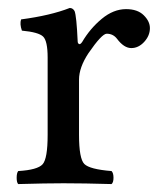

<svg xmlns="http://www.w3.org/2000/svg" viewBox="-20 -462 412 484"><path d="M175.8 -357.9Q175.8 -353 179 -351.1Q182.1 -349.1 187 -356Q207 -390.1 236.6 -414.6Q266.1 -439 297.9 -439Q326.7 -439 342.3 -423.6Q357.9 -408.2 357.9 -391.1Q357.9 -372.1 343.5 -356.4Q329.1 -340.8 311 -340.8Q292.5 -340.8 274.9 -364.3Q265.1 -377 249 -377Q236.8 -377 203.1 -328.1Q179.2 -292 179.2 -261.2V-122.1Q179.2 -62 192.6 -48.6Q206.1 -35.2 261.2 -30.8Q266.1 -25.9 266.1 -13.9Q266.1 -2 261.2 2Q191.4 0 140.1 0Q96.2 0 25.9 2Q22 -2 22 -13.9Q22 -25.9 25.9 -30.8Q74.7 -33.7 87.4 -47.9Q100.1 -62 100.1 -122.1V-316.9Q100.1 -358.9 88.6 -369.9Q77.1 -380.9 35.2 -384.8Q29.3 -401.9 33.2 -413.1Q107.4 -422.9 155.8 -441.9Q163.6 -441.9 168 -434.1Q172.9 -421.9 175.8 -357.9Z"/></svg>

Font: Linux Libertine O
Style: Regular
Weight: 400
Designer: Philipp H. Poll
Foundry: Philipp H. Poll
Version: Version 5.3.0